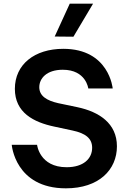

<svg xmlns="http://www.w3.org/2000/svg" viewBox="-20 -1016 696 1046"><path d="M487 -996H360L278 -817L380 -816ZM339 10C519 10 617 -91 617 -219C617 -344 520 -407 402 -432L297 -454C235 -468 194 -493 194 -541C194 -588 233 -636 322 -636C449 -636 461 -534 461 -534H594C594 -534 575 -750 325 -750C168 -750 61 -665 61 -532C61 -403 162 -350 277 -326L375 -305C446 -290 482 -262 482 -211C482 -151 434 -105 343 -105C195 -105 182 -227 182 -227H44C44 -227 62 10 339 10Z"/></svg>

Font: Be Vietnam Pro SemiBold
Style: Regular
Weight: 600
Designer: Lam Bao, Tony Le, Vietanh Nguyen
Foundry: Yellow Type Foundry
Version: Version 1.002